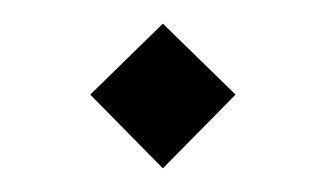

<svg xmlns="http://www.w3.org/2000/svg" viewBox="-20 -134 281 164"><path d="M119.1 -113.8 181.2 -53.2 119.1 9.8 57.1 -53.2Z"/></svg>

Font: Wesal
Style: Regular
Weight: 500
Designer: Ahmed zaza
Foundry: Ahmed zaza
Version: Version 2.01